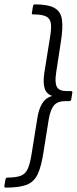

<svg xmlns="http://www.w3.org/2000/svg" viewBox="-69 -718 351 879"><path d="M90 -698Q150 -698 179.5 -682Q209 -666 214.5 -629Q220 -592 210 -529L188 -385Q181 -339 191.5 -320Q202 -301 236 -301H255Q264 -301 262 -293L257 -262Q255 -255 248 -255H229Q195 -255 178.5 -236Q162 -217 154 -171L131 -27Q121 42 104 78.5Q87 115 53 128Q19 141 -43 141Q-50 141 -49 133L-44 103Q-43 99 -40.5 97Q-38 95 -36 95Q5 95 26.5 86.5Q48 78 58.5 54Q69 30 76 -15L101 -171Q108 -219 124.5 -245Q141 -271 170 -279Q144 -287 135.5 -313Q127 -339 134 -385L159 -541Q167 -586 164 -609.5Q161 -633 142.5 -642.5Q124 -652 83 -652Q75 -652 77 -659L82 -690Q84 -698 90 -698Z"/></svg>

Font: Sofia Sans Light
Style: Italic
Weight: 300
Italic angle: -9°
Version: Version 4.100-B